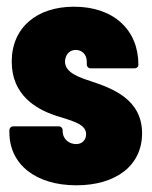

<svg xmlns="http://www.w3.org/2000/svg" viewBox="-20 -545 453 573"><path d="M208 8C326 8 404 -51 404 -147C404 -248 317 -281 250 -303C217 -314 174 -328 174 -361C174 -377 184 -396 206 -396C224 -396 239 -383 239 -361V-353C239 -346 244 -341 251 -341H381C388 -341 393 -345 393 -352C393 -456 319 -525 201 -525C90 -525 15 -463 15 -361C15 -261 88 -220 143 -201C188 -186 237 -177 237 -145C237 -128 226 -115 207 -115C187 -115 167 -129 167 -154V-156C167 -163 162 -168 155 -168H20C13 -168 8 -163 8 -156V-150C8 -55 86 8 208 8Z"/></svg>

Font: Barlow Condensed ExtraBold
Style: Regular
Weight: 800
Width: 3
Designer: Jeremy Tribby
Foundry: Tribby Type
Version: Version 1.422;hotconv 1.0.109;makeotfexe 2.5.65596